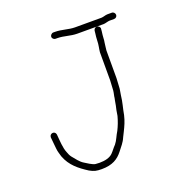

<svg xmlns="http://www.w3.org/2000/svg" viewBox="-113 -741 757 801"><g transform="rotate(-20 265.5 -340.5)"><path d="M392 -374V-497C392.7 -503 393.3 -508.7 394 -514L396 -530C397.3 -536.7 398 -542.7 398 -548C398 -558.6 399.9 -566.6 401 -578L402 -589C402.7 -592.3 401.7 -595.5 399 -598.5C390.1 -608.5 376.1 -603.4 374 -591L373 -581C371.7 -568.5 370 -560.1 370 -548C370 -530.5 365.7 -516.2 364 -499V-374C364 -361.8 362 -349.7 362 -338C362 -326.9 359.2 -316.1 357 -305C357 -302.3 356 -296.7 354 -288C350.1 -268.3 350.7 -265.3 346 -248L342 -224C336.1 -202.2 328.9 -183.8 320 -166C309.3 -149.2 302.9 -129.3 291 -115C280.7 -104.7 274 -94 264 -84C251.2 -71.2 229.6 -66 205 -66C199 -66 193 -66.3 187 -67C174.9 -68.5 151.4 -84.4 144 -89C127.1 -98.7 114.6 -117.5 103 -131C97.9 -137.4 93.8 -146.7 91 -155C81.5 -177.2 80.6 -209.2 78 -238C75 -256 50 -253.2 50 -235L51 -225C51.7 -217.7 52.3 -210.7 53 -204L55 -184C56.2 -169.1 61 -158.1 64 -146C81 -100.6 114.2 -75.3 152 -51C171.1 -40.4 181.2 -38 205 -38C252.3 -38 278.4 -54.5 299 -81C312.2 -98.6 324.8 -110.9 334 -133L344 -153C354.1 -173.1 363.3 -193.1 369 -218C373.8 -246.8 381.9 -270 385 -301C386.4 -313.2 390 -324.7 390 -338C390 -349.9 392 -361.9 392 -374ZM209 -615H217C246.6 -615 271.5 -604 302 -604H419C426.6 -604 439.2 -609 447 -609H467C474.7 -609 481 -615 481 -622.5C481 -630 474.7 -637 467 -637H447C438.6 -637 427.6 -632 419 -632H302C273.6 -632 246.8 -643 217 -643H209C202.2 -643 195 -635.5 195 -628.5C195 -621.5 202.2 -615 209 -615Z"/></g></svg>

Font: HoneyBee
Style: XLit
Weight: 200
Foundry: Cannot Into Space Fonts
Version: Version 0.89